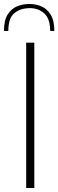

<svg xmlns="http://www.w3.org/2000/svg" viewBox="-47 -948 294 968"><path d="M85 0V-733H126V0ZM101 -928Q133 -928 161.5 -916Q190 -904 208.5 -874Q227 -844 227 -792H206Q206 -855 175 -881.5Q144 -908 101 -907Q54 -906 24.5 -881Q-5 -856 -5 -792H-27Q-27 -846 -8 -875.5Q11 -905 40 -916.5Q69 -928 101 -928Z"/></svg>

Font: Exo Thin ExtraLight
Style: Regular
Weight: 250
Version: Version 2.000